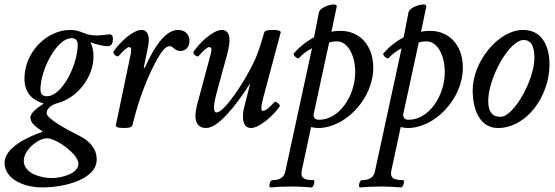

<svg xmlns="http://www.w3.org/2000/svg" viewBox="-73 -547 2429 840"><path d="M112 273C211 273 350 237 350 151C350 102 319 70 274 47C218 19 131 -28 131 -52C131 -74 154 -89 179 -96C267 -119 336 -211 336 -299C336 -326 331 -348 322 -362C356 -350 382 -345 399 -345C414 -345 421 -357 421 -379C421 -392 413 -397 407 -397C385 -394 366 -392 353 -392C326 -392 311 -395 290 -404C270 -412 255 -416 234 -416C133 -416 34 -320 34 -203C34 -147 62 -110 119 -94C79 -69 60 -49 60 -32C60 -10 85 11 115 29C43 53 -53 101 -53 165C-53 235 29 273 112 273ZM132 -126C113 -126 104 -136 104 -156C104 -241 175 -380 240 -380C258 -380 267 -370 267 -351C267 -266 200 -126 132 -126ZM152 232C104 232 31 210 31 157C31 109 93 58 133 58C173 58 270 127 270 169C270 212 200 232 152 232Z M470 13C494 13 505 9 507 -1C528 -89 556 -168 589 -238C623 -309 647 -345 669 -345C686 -345 691 -324 716 -324C740 -324 756 -342 756 -368C756 -400 733 -416 706 -416C658 -416 610 -361 560 -250L556 -252L568 -310C575 -342 578 -359 578 -373C578 -401 566 -416 546 -416C507 -416 449 -359 424 -322C418 -313 439 -295 446 -302C469 -328 484 -341 492 -341C498 -341 501 -336 501 -330C501 -323 500 -317 499 -311L434 0C432 8 441 13 470 13Z M829 13C880 13 954 -77 1022 -183L1001 -100C991 -64 990 -51 990 -36C990 -6 1001 13 1025 13C1062 13 1124 -42 1151 -82C1155 -88 1133 -106 1128 -101C1104 -74 1088 -62 1078 -62C1068 -62 1068 -77 1078 -117L1155 -405C1155 -413 1144 -416 1118 -416C1096 -416 1085 -412 1083 -405C1066 -345 1050 -298 1033 -266C995 -188 909 -55 874 -55C867 -55 863 -63 863 -76C863 -90 868 -118 880 -160L921 -310C929 -342 931 -359 931 -373C931 -401 918 -416 898 -416C859 -416 799 -359 774 -321C768 -313 790 -294 796 -302C820 -329 834 -341 843 -341C853 -341 854 -332 849 -311L791 -95C785 -73 782 -54 782 -41C782 -5 798 13 829 13Z M1110 273C1134 271 1165 269 1199 269C1235 269 1264 271 1290 273C1299 273 1308 241 1298 241C1255 241 1241 230 1247 200L1288 9C1301 12 1311 13 1319 13C1437 13 1560 -114 1560 -251C1560 -348 1501 -412 1417 -412C1403 -412 1390 -411 1377 -408L1400 -518C1405 -540 1327 -520 1322 -492L1301 -384C1271 -368 1240 -345 1213 -314C1206 -307 1229 -286 1235 -293C1253 -313 1274 -326 1292 -336L1175 204C1170 229 1151 241 1119 241C1107 241 1101 273 1110 273ZM1323 -23C1308 -23 1299 -30 1299 -44C1299 -47 1300 -51 1301 -56L1367 -361C1379 -365 1390 -366 1401 -366C1450 -366 1481 -302 1481 -232C1481 -127 1411 -23 1323 -23Z M1502 273C1526 271 1557 269 1591 269C1627 269 1656 271 1682 273C1691 273 1700 241 1690 241C1647 241 1633 230 1639 200L1680 9C1693 12 1703 13 1711 13C1829 13 1952 -114 1952 -251C1952 -348 1893 -412 1809 -412C1795 -412 1782 -411 1769 -408L1792 -518C1797 -540 1719 -520 1714 -492L1693 -384C1663 -368 1632 -345 1605 -314C1598 -307 1621 -286 1627 -293C1645 -313 1666 -326 1684 -336L1567 204C1562 229 1543 241 1511 241C1499 241 1493 273 1502 273ZM1715 -23C1700 -23 1691 -30 1691 -44C1691 -47 1692 -51 1693 -56L1759 -361C1771 -365 1782 -366 1793 -366C1842 -366 1873 -302 1873 -232C1873 -127 1803 -23 1715 -23Z M2105 13C2232 13 2331 -127 2331 -265C2331 -353 2293 -416 2216 -416C2106 -416 1995 -276 1995 -152C1995 -56 2033 13 2105 13ZM2117 -36C2079 -36 2063 -59 2063 -106C2063 -204 2154 -372 2218 -372C2250 -372 2265 -347 2265 -293C2265 -198 2175 -36 2117 -36Z"/></svg>

Font: Junicode Two Beta SemiCondensed Medium
Style: Italic
Weight: 500
Width: 4
Italic angle: -10°
Version: Version 1.063